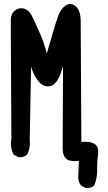

<svg xmlns="http://www.w3.org/2000/svg" viewBox="-20 -801 540 962"><path d="M466.8 35.6V53.2Q466.8 91.8 452.6 127.9L451.2 128.9Q437.5 141.1 417 141.1Q413.6 141.1 409.2 140.6L386.7 129.4Q377.9 117.7 375 107.2Q372.1 96.7 372.1 86.4Q372.1 85 375.5 4.9Q364.3 6.3 354.5 6.3Q323.2 6.3 309.8 -7.1Q296.4 -20.5 293.9 -50.3V-50.8L295.9 -469.7Q292.5 -460 289.6 -449.7Q279.8 -415.5 263.7 -393.1Q246.1 -368.2 219.7 -368.2Q193.4 -368.2 172.9 -393.6Q150.4 -420.4 135.7 -466.8L128.9 -99.1Q129.9 -91.3 129.9 -83.5Q129.9 -52.7 115.7 -26.4L114.3 -25.4Q100.6 -13.2 80.1 -13.2Q77.1 -13.2 72.3 -13.7L48.8 -25.4L47.9 -27.3Q34.7 -51.8 34.7 -80.1Q34.7 -92.3 37.1 -105Q34.2 -562.5 34.2 -630.4Q34.2 -698.2 34.2 -703.6Q35.2 -732.4 54.7 -748Q68.8 -759.8 85.9 -759.8Q120.6 -759.8 140.6 -719.7Q155.3 -690.9 182.1 -629.4Q202.6 -582 214.4 -532.7Q229 -582 245.1 -637.9Q261.2 -693.8 272.5 -724.1Q284.7 -755.9 307.6 -772.5Q318.8 -780.8 331.5 -780.8Q345.7 -780.8 359.9 -769Q384.3 -749 384.3 -692.4Q384.3 -690.9 384.3 -689.9L387.7 -89.8Q397.5 -90.8 405.8 -90.8Q444.3 -90.8 460 -75.2Q472.2 -63 472.2 -41.5Q472.2 -35.2 471.2 -27.8Q466.8 2.9 466.8 35.6Z"/></svg>

Font: Bakudai
Style: Bold
Weight: 700
Version: Version 1.48